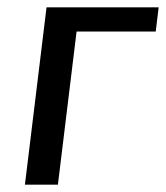

<svg xmlns="http://www.w3.org/2000/svg" viewBox="-20 -504 453 524"><path d="M405 -418 413 -484H107L48 0H138L189 -418Z"/></svg>

Font: Gamestation Display
Style: Italic
Weight: 400
Designer: Jonas Hecksher
Foundry: Jonas Hecksher, Playtypeª, e-types AS
Version: Version 1.003